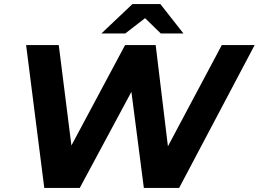

<svg xmlns="http://www.w3.org/2000/svg" viewBox="-20 -921 1268 941"><path d="M1228 -700 858 0H685L624 -471L371 0H197L108 -700H268L330 -208L593 -700H743L803 -204L1067 -700ZM768 -757 691 -832 594 -757H477L629 -901H766L879 -757Z"/></svg>

Font: Idrija
Style: Bold Italic
Weight: 700
Italic angle: -11.3°
Designer: Julieta Ulanovsky
Foundry: Julieta Ulanovsky
Version: Version 7.200